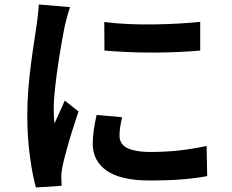

<svg xmlns="http://www.w3.org/2000/svg" viewBox="-20 -798 1040 861"><path d="M447.6 -699.4Q493.8 -693.1 551.2 -690.4Q608.7 -687.7 668.4 -688.5Q728.1 -689.3 782.9 -692.5Q837.6 -695.7 877.8 -700.1V-571.2Q832.1 -567.2 777 -564.7Q721.9 -562.2 664.1 -562.2Q606.3 -562.2 550.7 -564.7Q495.1 -567.2 448.4 -571.2ZM527.5 -272.4Q521.9 -247.3 518.9 -227.8Q516 -208.4 516 -188.2Q516 -171.7 523.8 -158.2Q531.5 -144.7 548.1 -135.6Q564.7 -126.5 591.3 -121.6Q617.8 -116.6 656 -116.6Q723.3 -116.6 782.3 -123.1Q841.4 -129.6 906.5 -143.4L909.1 -8.2Q860.9 1 798.4 6.2Q735.9 11.4 650.9 11.4Q521.9 11.4 458.9 -32.4Q395.9 -76.2 395.9 -152.6Q395.9 -182 400.3 -213.4Q404.7 -244.7 413.3 -282.6ZM293.9 -766.1Q290.4 -756.2 285.3 -738.3Q280.1 -720.3 275.8 -703.1Q271.5 -685.8 269.5 -676.8Q265.6 -656.4 259.3 -622.8Q252.9 -589.1 246.4 -547.6Q239.9 -506.1 234.1 -463Q228.4 -419.8 224.6 -380.1Q220.8 -340.4 220.8 -310.2Q220.8 -295.8 221.6 -278.2Q222.3 -260.5 224.7 -245.1Q232.3 -262.2 240.1 -279.3Q248 -296.3 255.8 -313.6Q263.6 -330.8 270.3 -347L332 -298.2Q317.9 -256.8 303.3 -209.9Q288.7 -162.9 277.4 -121.3Q266 -79.6 260.5 -53.1Q258.5 -42.3 256.6 -28.1Q254.7 -13.9 254.9 -6.2Q255.1 1.6 255.4 13.1Q255.6 24.6 256.6 35L141.2 42.7Q126.2 -8.6 114.3 -95.2Q102.3 -181.9 102.3 -283.6Q102.3 -340 107 -397.8Q111.8 -455.5 118.7 -509.4Q125.6 -563.2 132.5 -607.1Q139.3 -651 143.5 -680.1Q146.3 -701.1 149.6 -727.6Q153 -754.1 153.8 -777.9Z"/></svg>

Font: Noto Sans TC
Style: Regular
Weight: 100
Designer: Ryoko NISHIZUKA 西塚涼子 (kana, bopomofo & ideographs); Paul D. Hunt (Latin, Greek & Cyrillic); Sandoll Communications 산돌커뮤니
Foundry: Adobe
Version: Version 2.004;hotconv 1.0.118;makeotfexe 2.5.65603